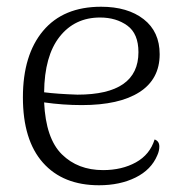

<svg xmlns="http://www.w3.org/2000/svg" viewBox="-20 -537 545 570"><path d="M453 -102Q453 -89 447 -76Q429 -33 382.5 -10Q336 13 274 13Q167 13 107.5 -54Q48 -121 48 -248Q48 -374 108 -445.5Q168 -517 280 -517Q359 -517 406.5 -480Q454 -443 454 -376Q454 -302 394 -263.5Q334 -225 223 -225Q167 -225 111 -233Q116 -126 163.5 -79Q211 -32 286 -32Q342 -32 383.5 -55Q425 -78 439 -123Q453 -118 453 -102ZM111 -263Q150 -258 210 -256Q391 -256 391 -382Q391 -437 358 -461Q325 -485 277 -485Q202 -485 157 -428Q112 -371 111 -263Z"/></svg>

Font: Arima Madurai Light
Style: Regular
Weight: 300
Designer: Joana Correia and Natanael Gama
Foundry: NDISCOVER
Version: Version 1.019